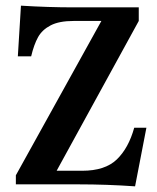

<svg xmlns="http://www.w3.org/2000/svg" viewBox="-20 -651 555 678"><path d="M240 -625H470V-577L180 -48H270Q351 -48 392.5 -88Q434 -128 454 -200H497L457 7Q357 0 258 0H36V-32L338 -577H240Q189 -577 159 -561.5Q129 -546 114.5 -520Q100 -494 90 -452H43L54 -631Q150 -625 240 -625Z"/></svg>

Font: Gupter
Style: Bold
Weight: 700
Designer: Octavio Pardo
Version: Version 1.000